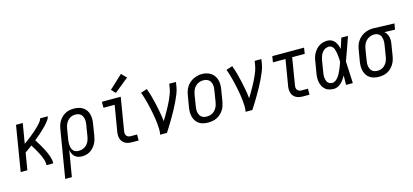

<svg xmlns="http://www.w3.org/2000/svg" viewBox="-75 -1372 4674 2171"><g transform="rotate(-15 2262.5 -287.0)"><path d="M8 0 95 -530H174L135 -297Q149 -307 163 -317Q177 -327 190.5 -337.5Q204 -348 217 -358.5Q230 -369 243.5 -380Q257 -391 269.5 -402Q282 -413 294.5 -424.5Q307 -436 319 -448Q331 -460 342.5 -473Q354 -486 364 -500Q374 -514 377 -530H467Q464 -512 453 -495.5Q442 -479 430 -464Q418 -449 404.5 -435Q391 -421 377 -407.5Q363 -394 348.5 -380.5Q334 -367 319.5 -354.5Q305 -342 290 -329.5Q275 -317 260 -304Q271 -287 282 -269.5Q293 -252 303.5 -234Q314 -216 324 -198Q334 -180 343 -161.5Q352 -143 360.5 -123.5Q369 -104 375.5 -84.5Q382 -65 386.5 -43.5Q391 -22 388 0H309Q312 -19 308.5 -37Q305 -55 299.5 -72Q294 -89 287 -105Q280 -121 272 -137Q264 -153 255.5 -168.5Q247 -184 238.5 -199Q230 -214 220.5 -229Q211 -244 202 -259Q182 -244 161 -228.5Q140 -213 119 -199L86 0Z M474 205 566 -349Q570 -374 577.5 -398.5Q585 -423 599 -445.5Q613 -468 632.5 -486.5Q652 -505 675.5 -517Q699 -529 724 -533.5Q749 -538 774 -538Q802 -538 829.5 -531.5Q857 -525 879.5 -510Q902 -495 917 -472.5Q932 -450 938.5 -423.5Q945 -397 944.5 -368Q944 -339 939 -311L918 -181Q914 -157 907 -133.5Q900 -110 887.5 -88.5Q875 -67 857.5 -48Q840 -29 818.5 -16Q797 -3 773 2.5Q749 8 725 8Q701 8 679 1Q657 -6 641 -21Q625 -36 616 -56.5Q607 -77 603 -100L552 205ZM705 -62Q722 -62 738.5 -66Q755 -70 770.5 -78.5Q786 -87 798.5 -100Q811 -113 819.5 -128Q828 -143 833 -159.5Q838 -176 841 -192L862 -322Q865 -339 866 -356.5Q867 -374 864 -390.5Q861 -407 854 -422Q847 -437 834.5 -448Q822 -459 806 -463.5Q790 -468 772 -468Q756 -468 739.5 -464Q723 -460 708.5 -451Q694 -442 682.5 -429Q671 -416 662.5 -401Q654 -386 649.5 -370Q645 -354 642 -338L622 -217Q619 -199 618 -181Q617 -163 619 -146Q621 -129 626.5 -113Q632 -97 643.5 -85Q655 -73 671 -67.5Q687 -62 705 -62Z M1315 0Q1294 0 1273 -3.5Q1252 -7 1234 -16.5Q1216 -26 1203 -41.5Q1190 -57 1184 -76.5Q1178 -96 1177.5 -117.5Q1177 -139 1181 -160L1231 -460H1100V-530H1321L1258 -149Q1255 -134 1256 -119Q1257 -104 1265 -92.5Q1273 -81 1286.5 -75.5Q1300 -70 1315 -70H1389V0ZM1279 -586 1234 -634 1390 -779 1446 -721Z M1641 0Q1647 -33 1646 -67Q1645 -101 1641.5 -134Q1638 -167 1633 -199.5Q1628 -232 1621.5 -264Q1615 -296 1608 -327.5Q1601 -359 1593 -390.5Q1585 -422 1575.5 -453Q1566 -484 1555 -514L1628 -538Q1646 -490 1659.5 -441Q1673 -392 1684 -342Q1695 -292 1704.5 -241Q1714 -190 1719 -138Q1736 -165 1752 -192.5Q1768 -220 1783.5 -247.5Q1799 -275 1813.5 -303Q1828 -331 1841 -360Q1854 -389 1864.5 -418Q1875 -447 1880 -477L1889 -530H1967L1959 -477Q1952 -435 1935.5 -393.5Q1919 -352 1899.5 -312Q1880 -272 1859 -232.5Q1838 -193 1815 -154Q1792 -115 1768.5 -76.5Q1745 -38 1720 0Z M2202 8Q2174 8 2146 2Q2118 -4 2096 -19Q2074 -34 2059 -57Q2044 -80 2037 -106.5Q2030 -133 2030.5 -162Q2031 -191 2036 -219L2058 -349Q2062 -375 2070 -399.5Q2078 -424 2092.5 -446.5Q2107 -469 2128 -487.5Q2149 -506 2173 -517.5Q2197 -529 2222 -535Q2247 -541 2273 -541Q2302 -541 2329 -533.5Q2356 -526 2378.5 -511Q2401 -496 2416 -473Q2431 -450 2438 -423.5Q2445 -397 2444.5 -368Q2444 -339 2439 -311L2418 -181Q2413 -155 2405 -130.5Q2397 -106 2382.5 -83.5Q2368 -61 2347.5 -42.5Q2327 -24 2303 -12.5Q2279 -1 2253 3.5Q2227 8 2202 8ZM2204 -62Q2221 -62 2237.5 -65.5Q2254 -69 2269.5 -77.5Q2285 -86 2297.5 -99Q2310 -112 2319 -127.5Q2328 -143 2333 -159Q2338 -175 2341 -192L2362 -322Q2365 -340 2366 -357.5Q2367 -375 2364 -391.5Q2361 -408 2353.5 -423.5Q2346 -439 2333 -449Q2320 -459 2303.5 -463.5Q2287 -468 2269 -468Q2252 -468 2235.5 -464Q2219 -460 2204 -451.5Q2189 -443 2176.5 -430Q2164 -417 2155.5 -402Q2147 -387 2142 -370.5Q2137 -354 2134 -338L2113 -208Q2110 -190 2109 -172.5Q2108 -155 2111 -138.5Q2114 -122 2121.5 -107Q2129 -92 2141 -81.5Q2153 -71 2169.5 -66.5Q2186 -62 2204 -62Z M2641 0Q2647 -33 2646 -67Q2645 -101 2641.5 -134Q2638 -167 2633 -199.5Q2628 -232 2621.5 -264Q2615 -296 2608 -327.5Q2601 -359 2593 -390.5Q2585 -422 2575.5 -453Q2566 -484 2555 -514L2628 -538Q2646 -490 2659.5 -441Q2673 -392 2684 -342Q2695 -292 2704.5 -241Q2714 -190 2719 -138Q2736 -165 2752 -192.5Q2768 -220 2783.5 -247.5Q2799 -275 2813.5 -303Q2828 -331 2841 -360Q2854 -389 2864.5 -418Q2875 -447 2880 -477L2889 -530H2967L2959 -477Q2952 -435 2935.5 -393.5Q2919 -352 2899.5 -312Q2880 -272 2859 -232.5Q2838 -193 2815 -154Q2792 -115 2768.5 -76.5Q2745 -38 2720 0Z M3315 0Q3294 0 3273 -3.5Q3252 -7 3234 -16.5Q3216 -26 3203 -41.5Q3190 -57 3184 -76.5Q3178 -96 3177.5 -117.5Q3177 -139 3181 -160L3231 -460H3084L3095 -530H3467L3456 -460H3309L3258 -149Q3255 -134 3256 -119Q3257 -104 3265 -92.5Q3273 -81 3286.5 -75.5Q3300 -70 3315 -70H3389V0Z M3674 8Q3647 8 3620.5 1Q3594 -6 3574.5 -22.5Q3555 -39 3543 -62Q3531 -85 3526 -111Q3521 -137 3522 -164.5Q3523 -192 3528 -219L3550 -349Q3553 -373 3560 -396.5Q3567 -420 3579.5 -441.5Q3592 -463 3609.5 -482Q3627 -501 3648.5 -514Q3670 -527 3694 -532.5Q3718 -538 3742 -538Q3767 -538 3789.5 -527Q3812 -516 3826.5 -497Q3841 -478 3850 -455Q3859 -432 3864 -408Q3874 -439 3883.5 -469.5Q3893 -500 3903 -530H3981Q3957 -462 3933.5 -393.5Q3910 -325 3884 -257Q3888 -193 3890 -128.5Q3892 -64 3896 0H3817Q3817 -28 3817.5 -55.5Q3818 -83 3819 -110Q3807 -89 3792.5 -68.5Q3778 -48 3760 -30.5Q3742 -13 3719.5 -2.5Q3697 8 3674 8ZM3674 -62Q3695 -62 3714 -76.5Q3733 -91 3746 -109Q3759 -127 3769 -147Q3779 -167 3788 -187.5Q3797 -208 3804.5 -228.5Q3812 -249 3819 -270Q3819 -284 3818.5 -299Q3818 -314 3816.5 -328.5Q3815 -343 3813 -358Q3811 -373 3808 -387Q3805 -401 3801 -415Q3797 -429 3789 -440.5Q3781 -452 3769 -460Q3757 -468 3742 -468Q3726 -468 3711 -463.5Q3696 -459 3683 -449Q3670 -439 3660 -425.5Q3650 -412 3643.5 -397.5Q3637 -383 3633 -368Q3629 -353 3626 -338L3605 -208Q3602 -192 3600.5 -175.5Q3599 -159 3600.5 -143.5Q3602 -128 3606.5 -113Q3611 -98 3620 -86Q3629 -74 3643.5 -68Q3658 -62 3674 -62Z M4201 8Q4173 8 4145.5 1.5Q4118 -5 4095.5 -20Q4073 -35 4058.5 -57.5Q4044 -80 4037 -106.5Q4030 -133 4030.5 -162Q4031 -191 4036 -219L4058 -349Q4062 -374 4070 -398Q4078 -422 4092.5 -444Q4107 -466 4127 -484Q4147 -502 4170 -513.5Q4193 -525 4218 -531.5Q4243 -538 4268 -538Q4272 -538 4275.5 -538Q4279 -538 4283 -538L4525 -530L4513 -460L4390 -464Q4406 -451 4416 -433.5Q4426 -416 4431 -396Q4436 -376 4435.5 -354Q4435 -332 4431 -311L4410 -181Q4406 -156 4398 -131.5Q4390 -107 4376 -84.5Q4362 -62 4342.5 -43.5Q4323 -25 4300 -13Q4277 -1 4251.5 3.5Q4226 8 4201 8ZM4203 -62Q4219 -62 4235.5 -66Q4252 -70 4266.5 -79Q4281 -88 4293 -101Q4305 -114 4313 -129Q4321 -144 4325.5 -160Q4330 -176 4333 -192L4354 -322Q4357 -338 4358 -354.5Q4359 -371 4357 -386.5Q4355 -402 4350 -417Q4345 -432 4335 -443Q4325 -454 4310.5 -460.5Q4296 -467 4280 -468H4271Q4269 -468 4267 -468Q4265 -468 4263 -468Q4239 -468 4215.5 -457Q4192 -446 4174.5 -427.5Q4157 -409 4147.5 -385.5Q4138 -362 4134 -338L4113 -208Q4110 -191 4109 -173.5Q4108 -156 4111 -139.5Q4114 -123 4121 -108Q4128 -93 4140.5 -82Q4153 -71 4169 -66.5Q4185 -62 4203 -62Z"/></g></svg>

Font: Iosevka Curly Oblique
Style: Regular
Weight: 400
Italic angle: -9°
Monospace: yes
Designer: Belleve Invis
Foundry: Belleve Invis
Version: Version 11.1.0; ttfautohint (v1.8.3)